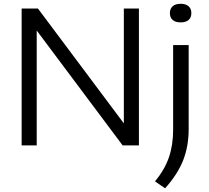

<svg xmlns="http://www.w3.org/2000/svg" viewBox="-20 -786 1128 1038"><path d="M649.5 -740H731V0H643L178.5 -621V0H97V-740H185L649.5 -119ZM818 194.5Q869.5 132.5 892.8 65.8Q916 -1 916 -85V-542.5H1000V-88.5Q1000 5.5 969.8 81.5Q939.5 157.5 872.5 232ZM898.5 -715Q898.5 -739 913.5 -752.2Q928.5 -765.5 956.5 -765.5Q984.5 -765.5 999.5 -752.2Q1014.5 -739 1014.5 -715Q1014.5 -691 999.5 -678Q984.5 -665 956.5 -665Q928.5 -665 913.5 -678Q898.5 -691 898.5 -715Z"/></svg>

Font: Encode Sans Expanded
Style: Regular
Weight: 400
Width: 7
Designer: Multiple Designers
Foundry: Impallari Type
Version: Version 2.000